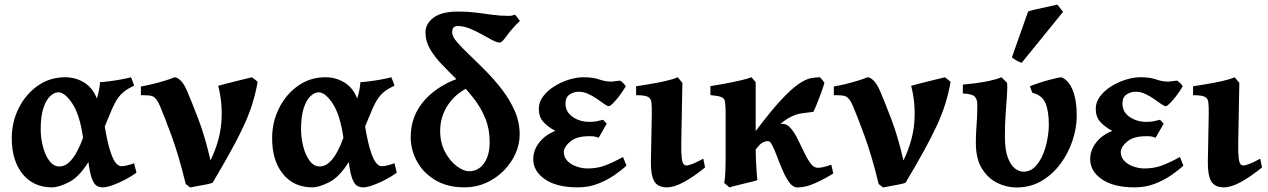

<svg xmlns="http://www.w3.org/2000/svg" viewBox="-20 -808 5568 843"><path d="M208 14.6Q127.4 14.6 79.6 -43.7Q31.7 -102.1 31.7 -201.2Q31.7 -272 62 -332.8Q92.3 -393.6 145.3 -431.2Q198.2 -468.8 266.1 -468.8Q311 -468.8 348.9 -446Q386.7 -423.3 405.3 -375.5Q410.6 -392.6 413.8 -407.5Q417 -422.4 419.4 -447.3Q433.6 -447.8 460 -451.2Q486.3 -454.6 513.2 -459.5Q540 -464.4 555.2 -468.8Q557.6 -463.9 562.5 -450.4Q567.4 -437 568.8 -432.1Q543 -419.9 526.4 -407.2Q509.8 -394.5 497.1 -376.2Q484.4 -357.9 471.4 -328.4Q458.5 -298.8 439.9 -252.4Q452.6 -178.2 465.3 -140.6Q478 -103 490.2 -90.6Q502.4 -78.1 512.7 -78.1Q520.5 -78.1 535.9 -81.3Q551.3 -84.5 568.8 -91.3Q569.8 -86.9 573.5 -72.3Q577.1 -57.6 579.1 -49.8Q556.6 -33.2 528.3 -18.6Q500 -3.9 473.9 5.4Q447.8 14.6 431.6 14.6Q418.5 14.6 406.5 8.8Q394.5 2.9 384.8 -20.5Q375 -43.9 368.2 -96.7Q327.6 -31.2 283 -8.3Q238.3 14.6 208 14.6ZM240.7 -77.1Q263.7 -77.1 283 -95Q302.2 -112.8 317.6 -141.6Q333 -170.4 344.7 -203.1Q330.6 -303.7 297.6 -353.3Q264.6 -402.8 235.8 -402.8Q218.8 -402.8 200.7 -386.2Q182.6 -369.6 170.7 -334Q158.7 -298.3 158.7 -240.7Q158.7 -202.1 168.5 -164.3Q178.2 -126.5 196.8 -101.8Q215.3 -77.1 240.7 -77.1Z M1111.3 -448.7Q1102.5 -398.9 1087.9 -352.1Q1073.2 -305.2 1049.8 -254.6Q1026.4 -204.1 992.9 -143.6Q959.5 -83 913.6 -5.9Q908.7 -2.9 887.2 1.5Q865.7 5.9 844 9.5Q822.3 13.2 814.9 15.1L795.4 0Q766.1 -121.6 733.9 -209.7Q701.7 -297.9 682.1 -343.3Q667.5 -377.4 650.9 -384.8Q643.6 -388.2 631.1 -389.2Q618.7 -390.1 608.6 -390.1Q598.6 -390.1 598.6 -390.1V-428.2Q619.1 -431.6 647.7 -438.5Q676.3 -445.3 703.4 -453.6Q730.5 -461.9 746.6 -468.8Q757.8 -468.8 772.7 -454.8Q787.6 -440.9 802.7 -405.8Q818.8 -368.2 849.4 -289.1Q879.9 -210 904.3 -103.5Q946.3 -191.4 952.1 -272.9Q958 -354.5 938 -431.2Q949.2 -434.6 969.7 -439.9Q990.2 -445.3 1013.4 -450.9Q1036.6 -456.5 1056.4 -461.4Q1076.2 -466.3 1085.9 -468.8Q1089.8 -466.3 1099.4 -458.7Q1108.9 -451.2 1111.3 -448.7Z M1351.1 14.6Q1270.5 14.6 1222.7 -43.7Q1174.8 -102.1 1174.8 -201.2Q1174.8 -272 1205.1 -332.8Q1235.4 -393.6 1288.3 -431.2Q1341.3 -468.8 1409.2 -468.8Q1454.1 -468.8 1491.9 -446Q1529.8 -423.3 1548.3 -375.5Q1553.7 -392.6 1556.9 -407.5Q1560.1 -422.4 1562.5 -447.3Q1576.7 -447.8 1603 -451.2Q1629.4 -454.6 1656.2 -459.5Q1683.1 -464.4 1698.2 -468.8Q1700.7 -463.9 1705.6 -450.4Q1710.4 -437 1711.9 -432.1Q1686 -419.9 1669.4 -407.2Q1652.8 -394.5 1640.1 -376.2Q1627.4 -357.9 1614.5 -328.4Q1601.6 -298.8 1583 -252.4Q1595.7 -178.2 1608.4 -140.6Q1621.1 -103 1633.3 -90.6Q1645.5 -78.1 1655.8 -78.1Q1663.6 -78.1 1679 -81.3Q1694.3 -84.5 1711.9 -91.3Q1712.9 -86.9 1716.6 -72.3Q1720.2 -57.6 1722.2 -49.8Q1699.7 -33.2 1671.4 -18.6Q1643.1 -3.9 1616.9 5.4Q1590.8 14.6 1574.7 14.6Q1561.5 14.6 1549.6 8.8Q1537.6 2.9 1527.8 -20.5Q1518.1 -43.9 1511.2 -96.7Q1470.7 -31.2 1426 -8.3Q1381.3 14.6 1351.1 14.6ZM1383.8 -77.1Q1406.7 -77.1 1426 -95Q1445.3 -112.8 1460.7 -141.6Q1476.1 -170.4 1487.8 -203.1Q1473.6 -303.7 1440.7 -353.3Q1407.7 -402.8 1378.9 -402.8Q1361.8 -402.8 1343.8 -386.2Q1325.7 -369.6 1313.7 -334Q1301.8 -298.3 1301.8 -240.7Q1301.8 -202.1 1311.5 -164.3Q1321.3 -126.5 1339.8 -101.8Q1358.4 -77.1 1383.8 -77.1Z M2262.7 -716.3Q2227.1 -682.1 2205.6 -651.6Q2184.1 -621.1 2174.3 -621.1Q2162.1 -621.1 2141.1 -632.1Q2120.1 -643.1 2094.7 -657.5Q2069.3 -671.9 2042 -682.9Q2014.6 -693.8 1989.3 -693.8Q1978.5 -693.8 1971.9 -687.5Q1965.3 -681.2 1965.3 -665Q1965.3 -647.9 1986.8 -623Q2008.3 -598.1 2042 -566.2Q2075.7 -534.2 2113.5 -495.8Q2151.4 -457.5 2185.1 -413.6Q2218.8 -369.6 2240.2 -320.6Q2261.7 -271.5 2261.7 -217.8Q2261.7 -174.8 2243.2 -133.3Q2224.6 -91.8 2191.4 -58.3Q2158.2 -24.9 2114.3 -5.1Q2070.3 14.6 2019.5 14.6Q1943.8 14.6 1890.9 -17.3Q1837.9 -49.3 1810.5 -99.9Q1783.2 -150.4 1783.2 -206.1Q1783.2 -301.8 1846.9 -371.1Q1910.6 -440.4 2016.6 -471.7Q2019.5 -467.8 2028.6 -461.9Q2037.6 -456.1 2045.9 -450.2Q2054.2 -444.3 2054.2 -439.5Q2054.2 -435.5 2053.2 -431.6Q1986.3 -404.3 1949.5 -351.3Q1912.6 -298.3 1912.6 -232.9Q1912.6 -181.6 1933.6 -141.8Q1954.6 -102.1 1984.6 -79.1Q2014.6 -56.2 2040.5 -56.2Q2079.6 -56.2 2104.7 -90.3Q2129.9 -124.5 2129.9 -184.1Q2129.9 -243.2 2109.6 -291.3Q2089.4 -339.4 2057.1 -379.6Q2024.9 -419.9 1989 -455.3Q1953.1 -490.7 1920.9 -524.2Q1888.7 -557.6 1868.4 -592.3Q1848.1 -627 1848.1 -666Q1848.1 -703.6 1883.5 -730.5Q1918.9 -757.3 1992.2 -757.3Q2034.7 -757.3 2070.6 -752.7Q2106.4 -748 2141.1 -743.2Q2175.8 -738.3 2213.9 -738.3Q2229 -738.3 2240.2 -743.7Q2243.7 -741.7 2250.7 -732.4Q2257.8 -723.1 2262.7 -716.3Z M2727.5 -429.2Q2715.3 -407.7 2699.7 -387.5Q2684.1 -367.2 2671.4 -354.5Q2658.7 -341.8 2653.8 -341.8Q2646.5 -341.8 2633.1 -351.3Q2619.6 -360.8 2601.6 -373.5Q2583.5 -386.2 2562.7 -395.8Q2542 -405.3 2520.5 -405.3Q2499.5 -405.3 2481.2 -393.3Q2462.9 -381.3 2462.9 -353.5Q2462.9 -316.4 2494.4 -294.7Q2525.9 -272.9 2568.4 -272.9Q2588.9 -272.9 2601.1 -275.9Q2613.3 -278.8 2627.9 -282.2L2644 -265.1L2608.4 -203.1Q2594.7 -208 2588.6 -209Q2582.5 -210 2566.9 -210Q2510.7 -210 2483.2 -186Q2455.6 -162.1 2455.6 -140.1Q2455.6 -117.7 2471.2 -101.6Q2486.8 -85.4 2511 -76.9Q2535.2 -68.4 2559.6 -68.4Q2601.1 -68.4 2634.5 -80.6Q2668 -92.8 2715.3 -118.7L2730.5 -81.1Q2710 -61.5 2678 -39.3Q2646 -17.1 2605.2 -1.2Q2564.5 14.6 2516.6 14.6Q2424.3 14.6 2372.8 -20.8Q2321.3 -56.2 2321.3 -109.4Q2321.3 -148.4 2347.4 -182.1Q2373.5 -215.8 2418.5 -233.4Q2385.7 -250.5 2365.7 -272.7Q2345.7 -294.9 2345.7 -330.6Q2345.7 -359.9 2364.7 -385Q2383.8 -410.2 2413.8 -429Q2443.8 -447.8 2477.8 -458.3Q2511.7 -468.8 2541 -468.8Q2584.5 -468.8 2610.8 -459.2Q2637.2 -449.7 2664.1 -449.7Q2668 -449.7 2683.1 -451.7Q2698.2 -453.6 2702.1 -454.1Q2707.5 -452.1 2716.1 -443.4Q2724.6 -434.6 2727.5 -429.2Z M3075.7 -72.8Q3023.9 -30.8 2981.7 -8.1Q2939.5 14.6 2908.7 14.6Q2867.7 14.6 2852.3 -12.7Q2836.9 -40 2837.9 -99.1L2841.8 -307.1Q2842.3 -341.3 2840.1 -359.1Q2837.9 -377 2823.5 -383.5Q2809.1 -390.1 2772.9 -390.1V-429.2Q2793.9 -432.6 2829.1 -438.2Q2864.3 -443.8 2899.4 -451.7Q2934.6 -459.5 2955.6 -468.8L2976.1 -444.3L2971.2 -179.2Q2970.7 -134.3 2973.4 -113.5Q2976.1 -92.8 2981.4 -87.2Q2986.8 -81.5 2993.2 -81.5Q3013.7 -81.5 3067.9 -111.3Z M3580.1 -468.8Q3584 -465.3 3592.3 -454.6Q3600.6 -443.8 3599.6 -444.8Q3595.7 -428.7 3585.7 -401.4Q3575.7 -374 3565.7 -349.4Q3555.7 -324.7 3550.8 -316.9Q3525.4 -313.5 3502.4 -310.8Q3479.5 -308.1 3452.6 -295.2Q3425.8 -282.2 3388.9 -249Q3352.1 -215.8 3297.9 -151.9Q3297.9 -133.3 3299.1 -106.4Q3300.3 -79.6 3302 -54.9Q3303.7 -30.3 3305.7 -17.1Q3299.3 -14.6 3282.5 -10.5Q3265.6 -6.3 3245.4 -1.5Q3225.1 3.4 3207.8 7.8Q3190.4 12.2 3183.1 15.1L3159.7 -4.9Q3163.1 -20.5 3164.6 -52.2Q3166 -84 3166 -123Q3166 -171.9 3166 -219.2Q3166 -266.6 3166 -309.1Q3166 -344.7 3163.3 -360.8Q3160.6 -377 3146.7 -382.1Q3132.8 -387.2 3099.1 -390.6V-429.7Q3123.5 -433.6 3159.7 -440.2Q3195.8 -446.8 3229.5 -454.6Q3263.2 -462.4 3279.3 -468.8L3297.9 -447.3Q3297.9 -447.3 3297.9 -428.7Q3297.9 -410.2 3297.9 -381.8Q3297.9 -353.5 3297.9 -323.2Q3297.9 -293 3297.9 -268.1Q3297.9 -243.2 3297.9 -232.4Q3364.3 -320.8 3409.7 -369.4Q3455.1 -418 3486.1 -439Q3517.1 -460 3539.1 -464.4Q3561 -468.8 3580.1 -468.8ZM3638.7 -46.4Q3599.1 -21.5 3557.6 -3.2Q3516.1 15.1 3481.4 15.1Q3462.4 15.1 3446.8 -5.4Q3431.2 -25.9 3418 -56.2Q3404.8 -86.4 3393.3 -116.9Q3381.8 -147.5 3371.8 -168Q3361.8 -188.5 3352.5 -188.5Q3333 -188.5 3315.4 -172.6Q3297.9 -156.7 3285.4 -136.5Q3272.9 -116.2 3267.6 -103Q3267.6 -103 3252 -105Q3236.3 -106.9 3230 -115.7Q3251.5 -168.5 3280.3 -198.5Q3309.1 -228.5 3337.6 -242.7Q3366.2 -256.8 3387.7 -260.7Q3409.2 -264.6 3415.5 -264.6Q3435.5 -264.6 3451.9 -245.1Q3468.3 -225.6 3482.7 -196.8Q3497.1 -168 3510.7 -139.2Q3524.4 -110.4 3538.8 -90.8Q3553.2 -71.3 3569.8 -71.3Q3583 -71.3 3595.9 -74.5Q3608.9 -77.6 3629.9 -85Q3630.9 -79.6 3634.3 -65.4Q3637.7 -51.3 3638.7 -46.4Z M4153.8 -448.7Q4145 -398.9 4130.4 -352.1Q4115.7 -305.2 4092.3 -254.6Q4068.8 -204.1 4035.4 -143.6Q4002 -83 3956.1 -5.9Q3951.2 -2.9 3929.7 1.5Q3908.2 5.9 3886.5 9.5Q3864.7 13.2 3857.4 15.1L3837.9 0Q3808.6 -121.6 3776.4 -209.7Q3744.1 -297.9 3724.6 -343.3Q3710 -377.4 3693.4 -384.8Q3686 -388.2 3673.6 -389.2Q3661.1 -390.1 3651.1 -390.1Q3641.1 -390.1 3641.1 -390.1V-428.2Q3661.6 -431.6 3690.2 -438.5Q3718.8 -445.3 3745.8 -453.6Q3772.9 -461.9 3789.1 -468.8Q3800.3 -468.8 3815.2 -454.8Q3830.1 -440.9 3845.2 -405.8Q3861.3 -368.2 3891.8 -289.1Q3922.4 -210 3946.8 -103.5Q3988.8 -191.4 3994.6 -272.9Q4000.5 -354.5 3980.5 -431.2Q3991.7 -434.6 4012.2 -439.9Q4032.7 -445.3 4055.9 -450.9Q4079.1 -456.5 4098.9 -461.4Q4118.7 -466.3 4128.4 -468.8Q4132.3 -466.3 4141.8 -458.7Q4151.4 -451.2 4153.8 -448.7Z M4442.9 15.1Q4399.4 15.1 4358.4 -5.1Q4317.4 -25.4 4291 -68.4Q4264.6 -111.3 4264.6 -180.2Q4264.6 -214.8 4266.4 -238.8Q4268.1 -262.7 4269.5 -287.4Q4271 -312 4271 -347.7Q4271 -373.5 4258.8 -384.8Q4246.6 -396 4207.5 -397.5V-436.5Q4230 -438.5 4261.2 -442.4Q4292.5 -446.3 4323.7 -452.9Q4355 -459.5 4377 -468.8L4401.4 -444.8Q4403.8 -428.2 4401.4 -392.8Q4398.9 -357.4 4395.5 -310.1Q4392.1 -262.7 4392.1 -209Q4392.1 -151.4 4404.5 -117.4Q4417 -83.5 4435.8 -68.8Q4454.6 -54.2 4473.6 -54.2Q4502.9 -54.2 4523.9 -75.2Q4544.9 -96.2 4558.6 -128.7Q4572.3 -161.1 4578.6 -196.5Q4585 -231.9 4585 -260.3Q4585 -319.8 4570.3 -355Q4555.7 -390.1 4512.2 -400.9L4502 -429.2Q4514.2 -434.6 4539.1 -442.9Q4564 -451.2 4591.6 -458.5Q4619.1 -465.8 4638.7 -468.8Q4669.9 -459 4689 -414.1Q4708 -369.1 4707.5 -296.4Q4707 -245.1 4689 -190.7Q4670.9 -136.2 4636.7 -89.6Q4602.5 -43 4553.7 -13.9Q4504.9 15.1 4442.9 15.1ZM4465.8 -532.2Q4458 -534.2 4444.6 -541.5Q4431.2 -548.8 4422.9 -556.2L4494.1 -757.8Q4504.9 -761.7 4530.8 -767.6Q4556.6 -773.4 4583.5 -779.1Q4610.4 -784.7 4622.6 -787.6L4647.5 -755.9Z M5172.9 -429.2Q5160.6 -407.7 5145 -387.5Q5129.4 -367.2 5116.7 -354.5Q5104 -341.8 5099.1 -341.8Q5091.8 -341.8 5078.4 -351.3Q5064.9 -360.8 5046.9 -373.5Q5028.8 -386.2 5008.1 -395.8Q4987.3 -405.3 4965.8 -405.3Q4944.8 -405.3 4926.5 -393.3Q4908.2 -381.3 4908.2 -353.5Q4908.2 -316.4 4939.7 -294.7Q4971.2 -272.9 5013.7 -272.9Q5034.2 -272.9 5046.4 -275.9Q5058.6 -278.8 5073.2 -282.2L5089.4 -265.1L5053.7 -203.1Q5040 -208 5033.9 -209Q5027.8 -210 5012.2 -210Q4956.1 -210 4928.5 -186Q4900.9 -162.1 4900.9 -140.1Q4900.9 -117.7 4916.5 -101.6Q4932.1 -85.4 4956.3 -76.9Q4980.5 -68.4 5004.9 -68.4Q5046.4 -68.4 5079.8 -80.6Q5113.3 -92.8 5160.6 -118.7L5175.8 -81.1Q5155.3 -61.5 5123.3 -39.3Q5091.3 -17.1 5050.5 -1.2Q5009.8 14.6 4961.9 14.6Q4869.6 14.6 4818.1 -20.8Q4766.6 -56.2 4766.6 -109.4Q4766.6 -148.4 4792.7 -182.1Q4818.8 -215.8 4863.8 -233.4Q4831.1 -250.5 4811 -272.7Q4791 -294.9 4791 -330.6Q4791 -359.9 4810.1 -385Q4829.1 -410.2 4859.1 -429Q4889.2 -447.8 4923.1 -458.3Q4957 -468.8 4986.3 -468.8Q5029.8 -468.8 5056.2 -459.2Q5082.5 -449.7 5109.4 -449.7Q5113.3 -449.7 5128.4 -451.7Q5143.6 -453.6 5147.5 -454.1Q5152.8 -452.1 5161.4 -443.4Q5169.9 -434.6 5172.9 -429.2Z M5521 -72.8Q5469.2 -30.8 5427 -8.1Q5384.8 14.6 5354 14.6Q5313 14.6 5297.6 -12.7Q5282.2 -40 5283.2 -99.1L5287.1 -307.1Q5287.6 -341.3 5285.4 -359.1Q5283.2 -377 5268.8 -383.5Q5254.4 -390.1 5218.3 -390.1V-429.2Q5239.3 -432.6 5274.4 -438.2Q5309.6 -443.8 5344.7 -451.7Q5379.9 -459.5 5400.9 -468.8L5421.4 -444.3L5416.5 -179.2Q5416 -134.3 5418.7 -113.5Q5421.4 -92.8 5426.8 -87.2Q5432.1 -81.5 5438.5 -81.5Q5459 -81.5 5513.2 -111.3Z"/></svg>

Font: Gentium Book Plus
Style: Bold
Weight: 700
Designer: Victor Gaultney, Annie Olsen, Iska Routamaa, Becca Hirsbrunner
Foundry: SIL International
Version: Version 6.101